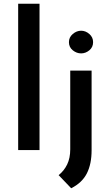

<svg xmlns="http://www.w3.org/2000/svg" viewBox="-20 -801 582 1025"><path d="M77 -781H191V0H77ZM360 204 293 134Q322 111 338.5 77Q355 43 355 -4V-424H469V1Q469 75 443.5 125Q418 175 360 204ZM348 -576Q348 -602 368.5 -619.5Q389 -637 413 -637Q437 -637 457 -619.5Q477 -602 477 -576Q477 -549 457 -532.5Q437 -516 413 -516Q389 -516 368.5 -532.5Q348 -549 348 -576Z"/></svg>

Font: Reem Kufi Medium
Style: Regular
Weight: 500
Designer: Khaled Hosny
Version: Version 1.001